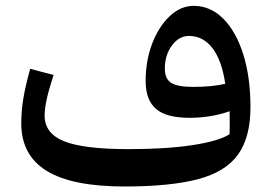

<svg xmlns="http://www.w3.org/2000/svg" viewBox="-20 -643 947 670"><path d="M781.2 -174.8Q782.2 -211.9 781.2 -254.9Q716.8 -231.9 640.6 -231.9Q561 -231.9 524.7 -262.7Q488.3 -293.5 488.3 -360.4Q488.3 -431.6 511.2 -491.2Q534.2 -550.8 572.3 -586.7Q610.4 -622.6 655.8 -622.6Q714.4 -622.6 759 -577.9Q803.7 -533.2 828.9 -453.4Q854 -373.5 854 -268.6Q854 -164.1 810.5 -103.5Q767.1 -43 670.4 -17.6Q573.7 7.8 414.1 7.8Q231.9 7.8 143.1 -46.6Q54.2 -101.1 54.2 -212.9Q54.2 -255.4 61.5 -299.6Q68.8 -343.8 85.4 -402.8L167 -381.3Q135.7 -287.1 135.7 -239.7Q135.7 -177.2 204.1 -149.9Q272.5 -122.6 428.7 -122.6Q560.5 -122.6 652.6 -136.7Q744.6 -150.9 781.2 -174.8ZM766.1 -350.6Q753.9 -433.1 721.2 -475.3Q688.5 -517.6 639.2 -517.6Q604.5 -517.6 579.8 -484.1Q555.2 -450.7 555.2 -403.3Q555.2 -368.2 577.1 -354Q599.1 -339.8 654.3 -339.8Q720.2 -339.8 766.1 -350.6Z"/></svg>

Font: Pinar-DS1-FD SemiBold
Style: Regular
Weight: 600
Designer: Amin Abedi
Version: Version 3.000